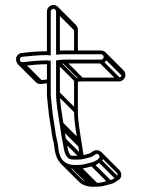

<svg xmlns="http://www.w3.org/2000/svg" viewBox="-20 -631 554 755"><path d="M168.2 -393.5H167C131 -393.5 101.2 -390.1 69.1 -386.5C65 -386 63 -386.9 61.3 -388.6C55.5 -394.5 57.7 -406.2 67 -407.6C99.2 -411.1 131.2 -414.4 166.1 -414.5C172.5 -412.9 171 -413.5 179.5 -413.4V-586C179.5 -590.9 185.1 -596.5 190 -596.5C194.9 -596.5 200.5 -590.9 200.5 -586V-415.8C209.9 -416.6 220.1 -417.5 230 -417.5H377C383.2 -417.5 387.5 -412.4 387.5 -406C387.5 -400.4 382 -396.5 377 -396.5H231C221.3 -396.5 210 -394.9 200.5 -393.3L200.5 -264C200.5 -221.4 209.4 -179.3 214.6 -142.8L217.1 -127.8C219.9 -111.2 221 -97.1 224.7 -80.4C230 -60.7 229.8 -31.2 244.1 -13.4C249.9 -5.6 258.5 -3.5 269 -3.5H288C308.6 -3.5 320 -9.8 334.5 -12.6C352.4 -16.4 357.3 -33.1 367.9 -22.4C382.7 -7.8 347.2 6.1 340.4 7.7C318.4 12.1 311.6 17.5 288 17.5H267.3C225.8 13.6 212.3 -13.2 208.5 -55.7C206.5 -75.2 200.5 -90.8 198.5 -107.9C194.3 -142.5 187.2 -172.1 184.5 -207.6C183.1 -225.3 179.5 -246.8 179.5 -264V-392.4L172.1 -392.5C171.9 -392.5 169.2 -393.2 168.2 -393.5ZM377 -432.5H230C225.1 -432.5 220.5 -432.4 215.5 -432.1V-586C215.5 -599.6 203.6 -611.5 190 -611.5C176.4 -611.5 164.5 -599.6 164.5 -586V-429.5C128.1 -429.2 97.5 -426.6 65.1 -422.5C31.3 -418.2 39.4 -367.1 71 -371.6C102.1 -375 129.4 -378.3 164.5 -378.5V-264C164.5 -245 168.2 -223.2 169.5 -206.4C172.3 -169.7 179.6 -139.5 183.6 -106.1C185.9 -86.8 191.9 -71 193.5 -54.3C197.9 -6.2 217.7 27.6 266.7 32.5H288C314.5 32.5 324 26.5 343.6 22.3C358.1 19.2 366.5 11.6 375 6.4C397.2 -7.5 383.7 -36.3 366 -39.8C348.1 -43.4 337.9 -28.9 331.3 -27.3C314.7 -23.2 305 -18.5 288 -18.5H269C260.5 -18.5 259.2 -19.1 257.3 -20.9C245.9 -32.4 245.8 -60 239.3 -83.8C235.8 -99.3 234.8 -112.9 231.9 -130.2L229.4 -145.1C224.2 -181.9 215.5 -223.6 215.5 -264L215.5 -380.5C220.1 -381.1 226.1 -381.5 231 -381.5H377C391 -381.5 402.5 -393.8 402.5 -407.5C402.5 -421.4 390.7 -432.5 377 -432.5ZM244.7 -12.7 248.8 -8.5 259.5 -19.2 255.3 -23.3ZM226.7 -76.7 296.6 -6.8 307.2 -17.4 237.3 -87.3ZM219.2 -123.7 289.9 -53 300.5 -63.6 229.8 -134.3ZM216.7 -138.7 287.4 -68 298 -78.6 227.3 -149.3ZM202.7 -258.7 273.4 -188 284 -198.6 213.3 -269.3ZM202.7 -381.7 273.4 -311 284 -321.6 213.3 -392.3ZM225.7 -383.7 296.4 -313 307 -323.6 236.3 -394.3ZM371.7 -383.7 442.4 -313 453 -323.6 382.3 -394.3ZM389.7 -402.2 460.4 -331.5 471 -342.1 400.3 -412.8ZM202.7 -580.7 273.4 -510 284 -520.6 213.3 -591.3ZM64.7 -373.7 135.4 -303 146 -313.6 75.3 -384.3ZM161.7 -380.7 166.7 -375.7 177.3 -386.3 172.3 -391.3ZM261.7 30.3 332.4 101 343 90.4 272.3 19.7ZM282.7 30.3 353.4 101 364 90.4 293.3 19.7ZM336.7 20.3 407.4 91 418 80.4 347.3 9.7ZM365.7 5.3 436.4 76 447 65.4 376.3 -5.3ZM367.9 -22.4 438.7 48.3C453.3 63 417.9 76.8 411.1 78.4C389.1 82.8 382.3 88.2 358.7 88.2H338C319.6 88.2 309 81.1 300.3 72.4L229.6 1.7L219 12.3L289.7 83C301.5 94.8 317 101.2 337.4 103.2H358.7C385.2 103.2 394.7 97.2 414.3 93C428.8 90 437.2 82.3 445.7 77.1C461.4 67.2 459.2 47.7 449.2 37.7L378.5 -33ZM171.3 -319.1C160.8 -318.1 150.6 -317 139.8 -315.7C135.7 -315.3 133.7 -316.2 132.1 -317.9L61.3 -388.6L50.7 -378L121.5 -307.3C126.3 -302.4 133.7 -299.9 141.7 -300.9C152 -302.1 162.5 -303.2 172.8 -304.2ZM197.2 -593.2 267.9 -522.4C270 -520.3 271.2 -517.5 271.2 -515.3V-425H286.2V-515.3C286.2 -522.3 283 -528.5 278.5 -533L207.8 -603.8ZM271.2 -322.6V-193.3C271.2 -150.7 280.1 -108.6 285.3 -72.1L287.8 -57.1C290.5 -40.8 291.6 -27 295.2 -10.7L309.8 -13.8C306.5 -29 305.5 -42.5 302.6 -59.5L300.1 -74.4C294.9 -111.2 286.2 -152.8 286.2 -193.3V-309.8C290.9 -310.4 296.9 -310.8 301.7 -310.8H447.7C461.7 -310.8 473.2 -323.1 473.2 -336.8C473.2 -343.7 470.3 -349.8 465.9 -354.2L395.2 -424.9L384.6 -414.3L455.3 -343.6C457.2 -341.7 458.2 -339.3 458.2 -336.8C458.2 -331.2 452.7 -325.8 447.7 -325.8H301.7C292 -325.8 280.7 -324.2 271.2 -322.6Z"/></svg>

Font: CiSf OpenHand
Style: Gls
Weight: 400
Foundry: Cannot Into Space Fonts
Version: Version 0.7892